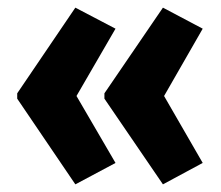

<svg xmlns="http://www.w3.org/2000/svg" viewBox="-20 -528 579 502"><path d="M25 -284V-270L177 -46L282 -102L180 -277L282 -453L177 -508ZM253 -284V-270L406 -46L510 -102L409 -277L510 -453L406 -508Z"/></svg>

Font: Noto Sans Thai Looped ExtraCondensed ExtraBold
Style: Regular
Weight: 800
Width: 2
Designer: Sasikarn Vongin, Ben Mitchell
Foundry: The Fontpad Ltd
Version: Version 1.001